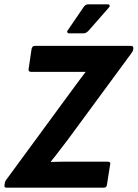

<svg xmlns="http://www.w3.org/2000/svg" viewBox="-34 -867 636 887"><path d="M-4 0Q-16 0 -13 -12L-12 -18Q-12 -23 -10.5 -26.5Q-9 -30 -7 -34L291 -440Q308 -464 326 -487.5Q344 -511 361 -534V-535Q336 -535 310 -535Q284 -535 258 -535H110Q103 -535 100 -538.5Q97 -542 98 -547L112 -642Q116 -655 126 -655H571Q583 -655 582 -643L581 -637Q580 -632 578 -628.5Q576 -625 573 -621L278 -220Q259 -196 240 -170.5Q221 -145 201 -121V-119Q228 -120 254 -120Q280 -120 307 -120H464Q478 -120 475 -108L460 -13Q458 0 446 0ZM285 -713Q279 -713 277 -718Q275 -723 279 -727L352 -834Q361 -847 373 -847H463Q471 -847 472.5 -842Q474 -837 468 -831L375 -725Q370 -720 364.5 -716.5Q359 -713 352 -713Z"/></svg>

Font: Sofia Sans Semi Condensed ExtraBold
Style: Italic
Weight: 800
Italic angle: -9°
Version: Version 4.100